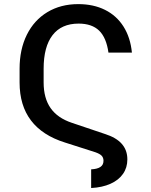

<svg xmlns="http://www.w3.org/2000/svg" viewBox="-20 -737 744 943"><path d="M488.3 52.7Q488.3 37.6 479.5 28.1Q470.7 18.6 448.2 10.7L298.8 -37.1Q188 -71.8 132.1 -145.5Q76.2 -219.2 76.2 -332V-399.4Q76.2 -494.1 111.8 -566.2Q147.5 -638.2 212.9 -677.5Q278.3 -716.8 364.3 -716.8Q439 -716.8 495.8 -688.5Q552.7 -660.2 586.7 -606.4Q620.6 -552.7 627.9 -478.5H512.7Q502.4 -552.2 466.8 -586.7Q431.2 -621.1 366.2 -621.1Q281.7 -621.1 238 -564.2Q194.3 -507.3 194.3 -399.4V-332Q194.3 -254.9 228.5 -206.1Q262.7 -157.2 333 -133.8L495.1 -79.1Q550.8 -61.5 578.1 -30.5Q605.5 0.5 605.5 45.9Q605.5 86.4 584.2 116.9Q563 147.5 522.9 165.5Q482.9 183.6 427.7 186.5V94.7Q458 93.3 473.1 83Q488.3 72.8 488.3 52.7Z"/></svg>

Font: Pretendard GOV Medium
Style: Regular
Weight: 500
Designer: Base glyphs from Inter by Rasmus Andersson; Hangeul glyphs from Noto Sans CJK(Source Han Sans) by Jang Soo-young and Kan
Foundry: Kil Hyung-jin
Version: Version 1.309